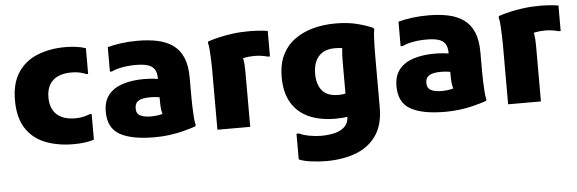

<svg xmlns="http://www.w3.org/2000/svg" viewBox="-50 -727 3398 1131"><g transform="rotate(-5 1648.5 -161.5)"><path d="M42 -276Q42 -377 84 -440.5Q126 -504 199.5 -533.5Q273 -563 364 -563Q434 -563 485 -546V-394H474Q458 -401 437.5 -406Q417 -411 388 -411Q316 -411 278 -376.5Q240 -342 240 -276Q240 -210 278 -175Q316 -140 388 -140Q417 -140 437.5 -145.5Q458 -151 474 -157H485V-5Q434 11 364 11Q270 11 197 -18Q124 -47 83 -110.5Q42 -174 42 -276Z M843 12Q708 12 638.5 -27Q569 -66 569 -163Q569 -225 600 -263Q631 -301 685.5 -318Q740 -335 808 -335Q837 -335 863 -332.5Q889 -330 914 -324V-215Q902 -219 880.5 -222Q859 -225 838 -225Q790 -225 768 -211.5Q746 -198 746 -167Q746 -136 769 -124Q792 -112 833 -112Q863 -112 890 -118Q917 -124 935 -142L913 -88Q906 -106 901.5 -119.5Q897 -133 895 -148.5Q893 -164 892.5 -186Q892 -208 892 -243V-331Q892 -368 878 -387.5Q864 -407 837 -414.5Q810 -422 770 -422Q726 -422 688 -415Q650 -408 626 -396H614V-541Q650 -551 695 -557Q740 -563 792 -563Q856 -563 908.5 -552Q961 -541 999.5 -514Q1038 -487 1058.5 -439.5Q1079 -392 1079 -318V-200Q1079 -178 1080 -147.5Q1081 -117 1083 -87Q1085 -57 1090 -39L1087 -31Q1051 -19 1012 -9Q973 1 930.5 6.5Q888 12 843 12Z M1215 0V-354Q1215 -374 1214 -405.5Q1213 -437 1211 -467Q1209 -497 1204 -515L1207 -523Q1237 -533 1273.5 -541.5Q1310 -550 1355.5 -556Q1401 -562 1459 -562Q1472 -562 1500 -560.5Q1528 -559 1561 -554V-403H1549Q1532 -408 1512 -411Q1492 -414 1472 -414Q1438 -414 1410.5 -408.5Q1383 -403 1364 -393L1390 -434Q1409 -413 1409 -328V0Z M1838 240Q1796 240 1750 234Q1704 228 1677 216V64H1692Q1717 76 1753.5 82.5Q1790 89 1820 89Q1867 89 1904 79.5Q1941 70 1963 47Q1985 24 1985 -19V-332Q1985 -370 1988 -402.5Q1991 -435 2002 -445L2017 -413Q2014 -411 1992.5 -414.5Q1971 -418 1945 -418Q1900 -418 1871.5 -399.5Q1843 -381 1830 -349.5Q1817 -318 1817 -279Q1817 -214 1847.5 -178Q1878 -142 1945 -142Q1957 -142 1969 -143.5Q1981 -145 1998 -150V-11Q1973 -7 1952.5 -5.5Q1932 -4 1914 -4Q1823 -4 1757 -33.5Q1691 -63 1655 -123.5Q1619 -184 1619 -276Q1619 -351 1645 -405Q1671 -459 1718.5 -494Q1766 -529 1828 -546Q1890 -563 1962 -563Q2035 -563 2091 -548.5Q2147 -534 2183 -517L2187 -509Q2183 -491 2181.5 -461Q2180 -431 2179.5 -400.5Q2179 -370 2179 -348V-47Q2179 54 2135.5 117.5Q2092 181 2015 210.5Q1938 240 1838 240Z M2562 12Q2427 12 2357.5 -27Q2288 -66 2288 -163Q2288 -225 2319 -263Q2350 -301 2404.5 -318Q2459 -335 2527 -335Q2556 -335 2582 -332.5Q2608 -330 2633 -324V-215Q2621 -219 2599.5 -222Q2578 -225 2557 -225Q2509 -225 2487 -211.5Q2465 -198 2465 -167Q2465 -136 2488 -124Q2511 -112 2552 -112Q2582 -112 2609 -118Q2636 -124 2654 -142L2632 -88Q2625 -106 2620.5 -119.5Q2616 -133 2614 -148.5Q2612 -164 2611.5 -186Q2611 -208 2611 -243V-331Q2611 -368 2597 -387.5Q2583 -407 2556 -414.5Q2529 -422 2489 -422Q2445 -422 2407 -415Q2369 -408 2345 -396H2333V-541Q2369 -551 2414 -557Q2459 -563 2511 -563Q2575 -563 2627.5 -552Q2680 -541 2718.5 -514Q2757 -487 2777.5 -439.5Q2798 -392 2798 -318V-200Q2798 -178 2799 -147.5Q2800 -117 2802 -87Q2804 -57 2809 -39L2806 -31Q2770 -19 2731 -9Q2692 1 2649.5 6.5Q2607 12 2562 12Z M2934 0V-354Q2934 -374 2933 -405.5Q2932 -437 2930 -467Q2928 -497 2923 -515L2926 -523Q2956 -533 2992.5 -541.5Q3029 -550 3074.5 -556Q3120 -562 3178 -562Q3191 -562 3219 -560.5Q3247 -559 3280 -554V-403H3268Q3251 -408 3231 -411Q3211 -414 3191 -414Q3157 -414 3129.5 -408.5Q3102 -403 3083 -393L3109 -434Q3128 -413 3128 -328V0Z"/></g></svg>

Font: Kufam ExtraBold
Style: Regular
Weight: 800
Designer: Wael Morcos, Artur Schmal
Foundry: Original Type
Version: Version 1.300; ttfautohint (v1.8.3)